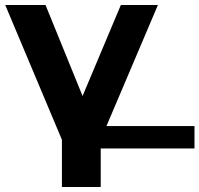

<svg xmlns="http://www.w3.org/2000/svg" viewBox="-20 -558 802 772"><path d="M229 194V4L1 -538H163L312 -172L466 -538H615L408 -51H762V39H385V194Z"/></svg>

Font: CMG Sans
Style: Bold
Weight: 700
Designer: Julieta Ulanovsky
Foundry: Julieta Ulanovsky
Version: Version 7.200